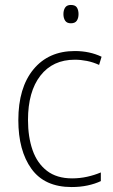

<svg xmlns="http://www.w3.org/2000/svg" viewBox="-20 -745 457 775"><path d="M269 10Q160 10 107 -63.5Q54 -137 54 -260Q54 -391 115 -465Q176 -539 282 -539Q342 -539 390 -516L380 -483Q356 -494 331 -499Q306 -504 282 -504Q193 -504 143 -439.5Q93 -375 93 -261Q93 -192 111.5 -139Q130 -86 169.5 -55.5Q209 -25 271 -25Q302 -25 331.5 -31.5Q361 -38 387 -49V-14Q364 -3 334 3.5Q304 10 269 10ZM266 -725Q284 -725 290.5 -714.5Q297 -704 297 -688Q297 -672 290 -661.5Q283 -651 266 -651Q250 -651 243 -661.5Q236 -672 236 -688Q236 -704 243 -714.5Q250 -725 266 -725Z"/></svg>

Font: Noto Sans Gujarati SemiCondensed ExtraLight
Style: Regular
Weight: 200
Width: 4
Designer: Jelle Bosma - Monotype Design Team, Universal Thirst
Foundry: Monotype Imaging Inc.
Version: Version 2.106; ttfautohint (v1.8.4.7-5d5b)